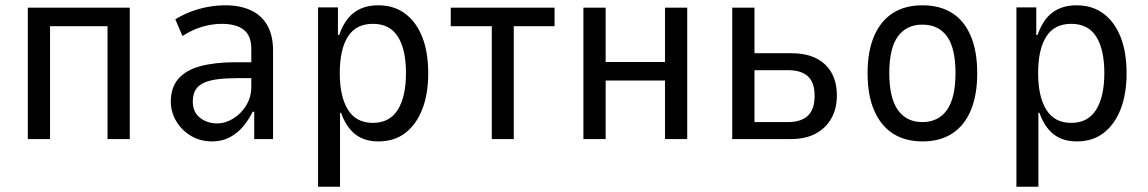

<svg xmlns="http://www.w3.org/2000/svg" viewBox="-20 -525 4335 725"><path d="M85 0V-496H470V0H386V-426H169V0Z M781 9Q736 9 701 -12Q666 -33 645.5 -67.5Q625 -102 625 -141Q625 -195 654 -228Q683 -261 738 -275.5Q793 -290 870 -290H942V-230H881Q836 -230 803.5 -226Q771 -222 750 -212.5Q729 -203 718.5 -185.5Q708 -168 708 -142Q708 -101 735.5 -80Q763 -59 800 -59Q831 -59 861 -77.5Q891 -96 910 -127.5Q929 -159 929 -198V-340Q929 -390 900.5 -412.5Q872 -435 817 -435Q783 -435 745.5 -424.5Q708 -414 669 -389L642 -452Q671 -470 702 -481.5Q733 -493 765.5 -499Q798 -505 831 -505Q885 -505 925.5 -487Q966 -469 988.5 -431Q1011 -393 1011 -334V0H940V-103H934Q920 -74 898.5 -48Q877 -22 847.5 -6.5Q818 9 781 9Z M1181 180V-497H1256V-393H1261Q1281 -451 1317.5 -478Q1354 -505 1408 -505Q1468 -505 1510 -473.5Q1552 -442 1574.5 -385Q1597 -328 1597 -248Q1597 -170 1574.5 -112.5Q1552 -55 1510.5 -23Q1469 9 1409 9Q1356 9 1321.5 -18Q1287 -45 1268 -99H1264V180ZM1388 -61Q1451 -61 1482 -110.5Q1513 -160 1513 -249Q1513 -338 1482.5 -386.5Q1452 -435 1388 -435Q1324 -435 1293.5 -386.5Q1263 -338 1263 -249Q1263 -160 1294 -110.5Q1325 -61 1388 -61Z M1837 0V-426H1682V-496H2074V-426H1920V0Z M2183 0V-496H2267V-291H2491V-496H2575V0H2491V-221H2267V0Z M2745 0V-496H2829V-324H2969Q3050 -324 3095 -282Q3140 -240 3140 -165Q3140 -114 3119 -77.5Q3098 -41 3060 -20.5Q3022 0 2968 0ZM2829 -64H2955Q3005 -64 3030.5 -88Q3056 -112 3056 -163Q3056 -214 3030.5 -237Q3005 -260 2956 -260H2829Z M3464 9Q3398 9 3352 -20.5Q3306 -50 3281 -107.5Q3256 -165 3256 -249Q3256 -332 3281 -389.5Q3306 -447 3352 -476Q3398 -505 3463 -505Q3529 -505 3575 -476Q3621 -447 3645.5 -389.5Q3670 -332 3670 -249Q3670 -165 3645.5 -107.5Q3621 -50 3575 -20.5Q3529 9 3464 9ZM3463 -64Q3523 -64 3555.5 -109.5Q3588 -155 3588 -249Q3588 -343 3556 -387.5Q3524 -432 3463 -432Q3403 -432 3370.5 -387.5Q3338 -343 3338 -249Q3338 -155 3370.5 -109.5Q3403 -64 3463 -64Z M3818 180V-497H3893V-393H3898Q3918 -451 3954.5 -478Q3991 -505 4045 -505Q4105 -505 4147 -473.5Q4189 -442 4211.5 -385Q4234 -328 4234 -248Q4234 -170 4211.5 -112.5Q4189 -55 4147.5 -23Q4106 9 4046 9Q3993 9 3958.5 -18Q3924 -45 3905 -99H3901V180ZM4025 -61Q4088 -61 4119 -110.5Q4150 -160 4150 -249Q4150 -338 4119.5 -386.5Q4089 -435 4025 -435Q3961 -435 3930.5 -386.5Q3900 -338 3900 -249Q3900 -160 3931 -110.5Q3962 -61 4025 -61Z"/></svg>

Font: Nunito Sans 7pt Condensed
Style: Regular
Weight: 400
Width: 3
Designer: Vernon Adams
Foundry: Vernon Adams
Version: Version 3.101;gftools[0.9.27]